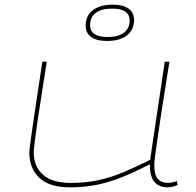

<svg xmlns="http://www.w3.org/2000/svg" viewBox="-20 -795 844 825"><path d="M281 10Q192 10 149 -31Q106 -72 106 -139Q106 -143 106.5 -150.5Q107 -158 110 -178.5Q113 -199 118.5 -240Q124 -281 135 -351.5Q146 -422 162 -530H181Q165 -426 154 -357Q143 -288 137.5 -246.5Q132 -205 129 -183.5Q126 -162 125.5 -153Q125 -144 125 -140Q125 -80 164.5 -44.5Q204 -9 285 -9Q348 -9 401.5 -20.5Q455 -32 509 -54.5Q563 -77 625 -108L688 -530H708Q689 -410 676.5 -331Q664 -252 657.5 -204.5Q651 -157 647.5 -133Q644 -109 643.5 -99.5Q643 -90 643 -86Q643 -43 658.5 -26Q674 -9 702 -9Q707 -9 718.5 -11Q730 -13 740 -17L743 0Q733 5 720 7.5Q707 10 701 10Q664 10 644 -12.5Q624 -35 624 -89Q563 -58 508.5 -35.5Q454 -13 399 -1.5Q344 10 281 10ZM439 -619Q396 -619 372 -636Q348 -653 348 -684Q348 -728 379 -751.5Q410 -775 465 -775Q509 -775 532.5 -758Q556 -741 556 -710Q556 -667 525.5 -643Q495 -619 439 -619ZM442 -636Q488 -636 512.5 -654.5Q537 -673 537 -707Q537 -758 462 -758Q416 -758 391.5 -739.5Q367 -721 367 -687Q367 -636 442 -636Z"/></svg>

Font: Georama ExtraExtended Thin
Style: Italic
Weight: 100
Width: 8
Italic angle: -9°
Designer: Jean-Baptiste Levee
Foundry: Production Type
Version: Version 1.000